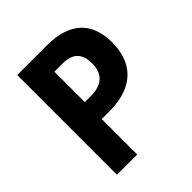

<svg xmlns="http://www.w3.org/2000/svg" viewBox="-196 -843 972 972"><g transform="rotate(-45 290.0 -357.0)"><path d="M295 -714H83V0H228V-254H283C470 -254 540 -359 540 -491C540 -631 464 -714 295 -714ZM285 -593C358 -593 393 -560 393 -487C393 -408 346 -375 268 -375H228V-593Z"/></g></svg>

Font: Noto Sans Telugu SemiCondensed
Style: Bold
Weight: 700
Width: 4
Designer: Jelle Bosma - Monotype Design Team
Foundry: Monotype Imaging Inc.
Version: Version 2.005